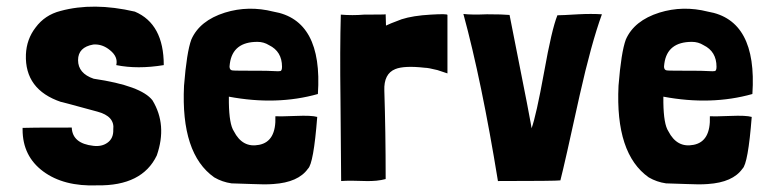

<svg xmlns="http://www.w3.org/2000/svg" viewBox="-20 -542 2304 578"><path d="M330 -346Q336 -371 311 -391Q288 -410 261 -408Q215 -400 215 -361Q215 -321 262 -305Q405 -284 439 -240Q484 -166 452 -74Q408 18 273 16Q172 20 110 -26Q48 -72 48 -152V-157Q57 -158 196 -158Q198 -110 261 -103Q286 -100 303 -112Q322 -125 321 -152Q326 -192 273 -206Q156 -238 164 -235Q54 -272 58 -378Q60 -424 87 -459Q115 -497 162 -509Q261 -536 386 -507Q473 -470 473 -346Q394 -333 330 -346Z M669 -233Q670 -168 684 -147Q710 -96 760 -106Q812 -116 809 -192Q818 -191 871 -193Q918 -195 935 -190Q924 -49 907 -34Q878 7 803 12Q778 14 738 12L677 10Q649 6 625 -8Q524 -79 534 -284Q542 -385 556 -423Q581 -480 657 -504Q728 -526 803 -507Q952 -482 937 -259Q813 -224 669 -251ZM755 -416Q681 -416 672 -351Q668 -331 680 -330Q682 -329 766 -329Q785 -329 804 -328Q820 -327 823 -328Q829 -328 829 -341Q829 -387 790 -406Q774 -416 755 -416Z M1142 -465Q1149 -469 1189 -484Q1223 -495 1277 -498Q1327 -501 1327 -497V-321L1297 -331Q1269 -338 1259 -338Q1197 -345 1170 -334Q1135 -320 1137 -269Q1141 -146 1141 -7V-3Q1115 4 1081 3Q1031 1 1007 3L1005 -243Q1003 -394 1006 -498Q1041 -495 1076 -498Q1141 -498 1141 -499Z M1580 -155Q1594 -193 1618 -325Q1641 -454 1658 -496Q1672 -496 1721 -499Q1760 -501 1792 -499Q1760 -411 1725 -255Q1679 -45 1667 1Q1654 3 1479 3Q1430 -298 1375 -500Q1399 -497 1446 -499Q1493 -499 1514 -497Q1585 -141 1580 -155Z M1977 -233Q1978 -168 1992 -147Q2018 -96 2068 -106Q2120 -116 2117 -192Q2126 -191 2179 -193Q2226 -195 2243 -190Q2232 -49 2215 -34Q2186 7 2111 12Q2086 14 2046 12L1985 10Q1957 6 1933 -8Q1832 -79 1842 -284Q1850 -385 1864 -423Q1889 -480 1965 -504Q2036 -526 2111 -507Q2260 -482 2245 -259Q2121 -224 1977 -251ZM2063 -416Q1989 -416 1980 -351Q1976 -331 1988 -330Q1990 -329 2074 -329Q2093 -329 2112 -328Q2128 -327 2131 -328Q2137 -328 2137 -341Q2137 -387 2098 -406Q2082 -416 2063 -416Z"/></svg>

Font: Londrina Solid
Style: Regular
Weight: 400
Designer: Marcelo Magalhaes
Foundry: Marcelo Magalh„es
Version: Version 1.001 2011